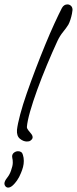

<svg xmlns="http://www.w3.org/2000/svg" viewBox="-36 -613 349 871"><path d="M86 29Q70 29 54.5 16.5Q39 4 41 -24Q44 -50 55.5 -93.5Q67 -137 85.5 -190Q104 -243 125.5 -299.5Q147 -356 169 -409.5Q191 -463 211 -506.5Q231 -550 245 -577Q254 -593 270 -593Q279 -593 286 -586.5Q293 -580 293 -568Q293 -564 290.5 -551Q288 -538 283.5 -524Q279 -510 274 -501Q264 -485 250 -468Q236 -451 225 -428Q201 -376 177 -318.5Q153 -261 133 -206Q113 -151 100.5 -107Q88 -63 86 -37Q86 -30 92.5 -22Q99 -14 105.5 -6Q112 2 112 10Q112 18 102 25Q97 29 86 29ZM-16 220Q-16 209 -4 194Q8 179 14 161Q22 139 22 125Q22 111 20 105Q19 102 19 97Q19 86 27.5 79.5Q36 73 46 73Q64 73 68 90Q72 102 72 117Q72 131 68.5 144.5Q65 158 59 172Q51 192 41 206Q31 220 22 228Q11 238 1 238Q-6 238 -11 232.5Q-16 227 -16 220Z"/></svg>

Font: Grape Nuts
Style: Regular
Weight: 400
Designer: Robert E. Leuschke
Foundry: Robert E. Leuschke
Version: Version 1.010; ttfautohint (v1.8.3)